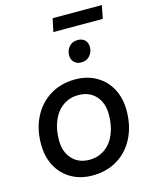

<svg xmlns="http://www.w3.org/2000/svg" viewBox="-138 -1030 888 1130"><g transform="rotate(-15 306.5 -464.5)"><path d="M37 -243Q37 -336 74 -408Q111 -480 177 -520Q243 -560 329 -560Q402 -560 457.5 -528Q513 -496 544 -438.5Q575 -381 575 -306Q575 -212 538.5 -139.5Q502 -67 436 -27Q370 13 284 13Q211 13 155 -19Q99 -51 68 -109Q37 -167 37 -243ZM290 -81Q343 -81 383.5 -109.5Q424 -138 446 -190Q468 -242 468 -309Q468 -381 428.5 -423.5Q389 -466 323 -466Q270 -466 229.5 -437.5Q189 -409 167 -357Q145 -305 145 -238Q145 -167 184.5 -124Q224 -81 290 -81ZM332 -705Q332 -737 351.5 -758.5Q371 -780 404 -780Q431 -780 447 -764.5Q463 -749 463 -722Q463 -691 443.5 -669Q424 -647 391 -647Q365 -647 348.5 -663Q332 -679 332 -705ZM595 -942 579 -862H278L295 -942Z"/></g></svg>

Font: Application Medium
Style: Italic
Weight: 500
Italic angle: -12°
Designer: Wei Huang
Foundry: Wei Huang
Version: Version 0.012